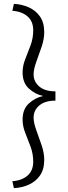

<svg xmlns="http://www.w3.org/2000/svg" viewBox="-20 -768 354 994"><path d="M152 69Q152 29 138.5 -8Q125 -45 111 -79.5Q97 -114 97 -149Q97 -203 129.5 -232.5Q162 -262 203 -271Q162 -280 129.5 -309.5Q97 -339 97 -393Q97 -428 111 -462.5Q125 -497 138.5 -534Q152 -571 152 -611Q152 -658 122 -683.5Q92 -709 44 -712L52 -748Q93 -746 129 -730Q165 -714 187 -682.5Q209 -651 209 -601Q209 -566 195.5 -526Q182 -486 168 -448Q154 -410 154 -383Q154 -345 183.5 -320Q213 -295 267 -295V-247Q213 -247 183.5 -222Q154 -197 154 -159Q154 -132 168 -94Q182 -56 195.5 -16Q209 24 209 59Q209 109 187 140.5Q165 172 129 188Q93 204 52 206L44 170Q92 167 122 141.5Q152 116 152 69Z"/></svg>

Font: Livvic Light
Style: Regular
Weight: 300
Designer: Jacques Le Bailly, Baron von Fonthausen
Version: Version 1.001; ttfautohint (v1.8.2)